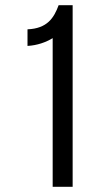

<svg xmlns="http://www.w3.org/2000/svg" viewBox="-20 -720 378 740"><path d="M183 0H260V-700H206C188 -651 162 -610 86 -607V-543C123 -545 157 -557 183 -573Z"/></svg>

Font: VL Bebas Neue Regular
Style: Regular
Weight: 400
Designer: Ryoichi Tsunekawa
Foundry: Ryoichi Tsunekawa
Version: Version 001.003